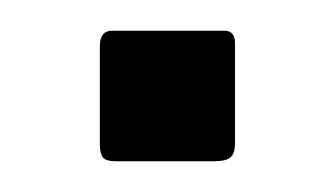

<svg xmlns="http://www.w3.org/2000/svg" viewBox="-20 -436 219 125"><path d="M133 -343V-408C133 -413.3 130.7 -416 126 -416H53C47.7 -416 45 -412.7 45 -406V-342C45 -338 45.7 -335.2 47 -333.5C48.3 -331.8 51.3 -331 56 -331H119C124.3 -331 128 -331.8 130 -333.5C132 -335.2 133 -338.3 133 -343Z"/></svg>

Font: Libre Franklin ExtraLight
Style: Regular
Weight: 275
Designer: Pablo Impallari, Rodrigo Fuenzalida
Foundry: Impallari Type
Version: Version 1.002; ttfautohint (v1.5)